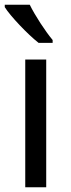

<svg xmlns="http://www.w3.org/2000/svg" viewBox="-21 -786 299 806"><path d="M104 -766H-1V-756C22 -719 95 -642 141 -606H200V-618C169 -655 126 -721 104 -766ZM173 0V-536H85V0Z"/></svg>

Font: Noto Sans Psalter Pahlavi
Style: Regular
Weight: 400
Designer: Monotype Design Team
Foundry: Monotype Imaging Inc.
Version: Version 2.002